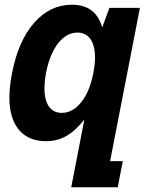

<svg xmlns="http://www.w3.org/2000/svg" viewBox="-20 -580 642 808"><path d="M279.8 208H475.6L496.6 98.1H443.4L568.8 -546.9H440.4L410.2 -464.8C391.6 -527.8 351.1 -560.1 282.2 -560.1C222.2 -560.1 169.4 -535.6 124.5 -484.9C77.6 -432.1 47.9 -360.4 30.8 -272.9C23.4 -235.4 19.5 -200.7 19.5 -168.9C19.5 -124.5 27.3 -88.9 42 -60.5C66.9 -12.2 111.8 14.2 173.3 14.2C237.3 14.2 286.1 -14.6 335 -77.1ZM240.2 -105C209 -105 187.5 -120.6 176.3 -149.9C170.4 -165.5 167 -185.1 167 -207.5C167 -228.5 169.9 -252.9 173.8 -273.9C183.6 -326.2 202.1 -369.1 224.6 -397.9C247.6 -427.2 274.9 -442.9 305.7 -442.9C336.4 -442.9 358.4 -427.2 370.1 -397.9C376.5 -381.8 379.9 -361.3 379.9 -338.4C379.9 -318.8 377.4 -297.9 373 -273.9C362.3 -217.3 344.2 -178.2 322.3 -150.4C299.8 -122.1 272.5 -105 240.2 -105Z"/></svg>

Font: Hack
Style: Bold Oblique
Weight: 700
Italic angle: -12°
Monospace: yes
Designer: Christopher Simpkins
Foundry: Christopher Simpkins
Version: Version 2.010